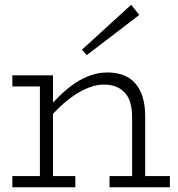

<svg xmlns="http://www.w3.org/2000/svg" viewBox="-20 -788 751 808"><path d="M536 0V-293Q536 -327 529 -353Q522 -379 506.5 -396.5Q491 -414 469 -423Q447 -432 417 -432Q387 -432 356.5 -420.5Q326 -409 295.5 -389Q265 -369 235.5 -341.5Q206 -314 178 -281V-329Q207 -362 236.5 -390Q266 -418 297.5 -439Q329 -460 362.5 -471.5Q396 -483 433 -483Q469 -483 498.5 -472Q528 -461 548.5 -438Q569 -415 580 -380.5Q591 -346 591 -298V0ZM32 0V-47H297V0ZM148 0V-471H203V0ZM32 -424V-471H196V-424ZM441 0V-47H695V0ZM345 -556 325 -579 532 -768 566 -725Z"/></svg>

Font: BioRhyme Light
Style: Regular
Weight: 300
Designer: Aoife Mooney
Foundry: Aoife Mooney Type
Version: Version 1.600;gftools[0.9.33]